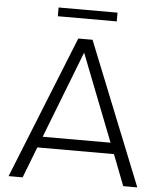

<svg xmlns="http://www.w3.org/2000/svg" viewBox="-60 -954 842 1006"><g transform="rotate(5 361.5 -451.5)"><path d="M517 -903V-857H207V-903ZM626 0 563 -163H160L97 0H23L324 -750H399L700 0ZM183 -221H540L361 -679Z"/></g></svg>

Font: Orkney Light
Style: Regular
Weight: 300
Designer: Samuel Oakes and Alfredo Marco Pradil
Foundry: Alfredo Marco Pradil
Version: 1.0; ttfautohint (v1.5)